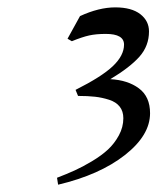

<svg xmlns="http://www.w3.org/2000/svg" viewBox="-20 -902 431 526"><path d="M136.2 -415Q163.1 -425.3 184.6 -435.1Q206.1 -444.8 232.2 -460.4Q258.3 -476.1 275.9 -492.4Q293.5 -508.8 305.7 -531.2Q317.9 -553.7 317.9 -578.1Q317.9 -597.2 307.9 -609.9Q297.9 -622.6 278.8 -628.7Q259.8 -634.8 240.2 -637Q220.7 -639.2 193.8 -639.2L187 -655.8Q258.8 -691.9 289.3 -720.9Q319.8 -750 319.8 -779.8Q319.8 -809.1 270 -809.1Q243.2 -809.1 224.4 -804.9Q205.6 -800.8 176.8 -789.1L165 -795.9L199.2 -857.9Q251 -881.8 295.9 -881.8Q340.3 -881.8 364.3 -863.3Q388.2 -844.7 388.2 -815.9Q388.2 -776.4 362.1 -746.8Q335.9 -717.3 282.2 -685.1Q330.1 -682.6 360.6 -659.9Q391.1 -637.2 391.1 -591.8Q391.1 -531.2 322 -477.1Q252.9 -422.9 139.2 -396Z"/></svg>

Font: Dehuti Alt
Style: Bold-Italic
Weight: 700
Version: Version 1.2